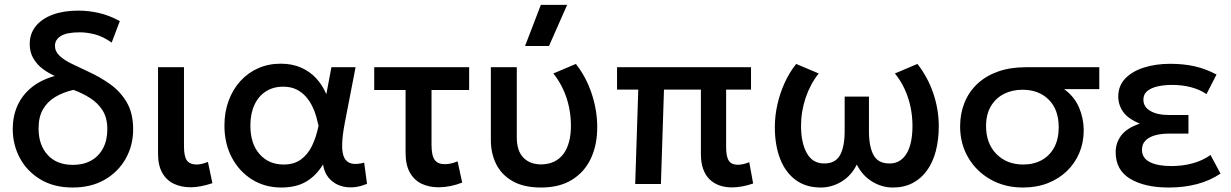

<svg xmlns="http://www.w3.org/2000/svg" viewBox="-20 -780 5219 814"><path d="M288 15Q209 15 152 -19Q95 -53 64.5 -109.5Q34 -166 34 -234Q34 -286.5 53.5 -331Q73 -375.5 112.5 -408.2Q152 -441 212.5 -458Q186 -469.5 161.8 -487.5Q137.5 -505.5 121.8 -531.8Q106 -558 106 -593.5Q106 -637.5 131.8 -669.2Q157.5 -701 203.8 -718Q250 -735 312 -735Q355 -735 398.5 -725.2Q442 -715.5 488 -690.5L453.5 -599.5Q415.5 -626 381.5 -634.5Q347.5 -643 319 -643Q262.5 -643 237.8 -627.2Q213 -611.5 213 -586Q213 -562 232.2 -543.8Q251.5 -525.5 283.8 -509.8Q316 -494 355 -476Q404.5 -453.5 447.8 -422.5Q491 -391.5 517.8 -345.5Q544.5 -299.5 544.5 -231.5Q544.5 -163.5 513 -107.5Q481.5 -51.5 424 -18.2Q366.5 15 288 15ZM289 -81Q333.5 -81 366.2 -99.2Q399 -117.5 417 -151.5Q435 -185.5 435 -232.5Q435 -280 415 -311.8Q395 -343.5 362.2 -364.2Q329.5 -385 291.5 -399Q246.5 -388.5 213.5 -368.5Q180.5 -348.5 162 -316.2Q143.5 -284 143.5 -235.5Q143.5 -165.5 182 -123.2Q220.5 -81 289 -81Z M789 14Q748 14 716.8 -1Q685.5 -16 667.8 -47.5Q650 -79 650 -128.5V-495H760V-160Q760 -116.5 772.5 -99.5Q785 -82.5 814 -82.5Q824.5 -82.5 836.8 -85.5Q849 -88.5 861.5 -93.5L880.5 -3.5Q857 4.5 833.8 9.2Q810.5 14 789 14Z M1173 15Q1103 15 1048.5 -19Q994 -53 962.8 -112.2Q931.5 -171.5 931.5 -247.5Q931.5 -304.5 949.2 -352.8Q967 -401 999 -436.2Q1031 -471.5 1074.8 -490.8Q1118.5 -510 1170 -510Q1219 -510 1256.8 -493.2Q1294.5 -476.5 1321 -447.5Q1347.5 -418.5 1363.5 -380.5L1385 -495H1487.5L1442 -260Q1431 -203 1430.5 -166Q1430 -129 1440.2 -110Q1450.5 -91 1471.5 -86.5Q1492.5 -82 1524 -90.5L1536 -0.5Q1490.5 18 1450.5 13.5Q1410.5 9 1383.2 -16Q1356 -41 1349.5 -83Q1321 -35.5 1278.2 -10.2Q1235.5 15 1173 15ZM1182.5 -82.5Q1226.5 -82.5 1255.8 -103.8Q1285 -125 1303 -162.2Q1321 -199.5 1330.5 -247Q1327 -263.5 1321 -285Q1315 -306.5 1304.2 -328.8Q1293.5 -351 1277 -370Q1260.5 -389 1236.8 -400.8Q1213 -412.5 1180.5 -412.5Q1138.5 -412.5 1107.2 -392.5Q1076 -372.5 1058.8 -335.5Q1041.5 -298.5 1041.5 -248Q1041.5 -170.5 1080.5 -126.5Q1119.5 -82.5 1182.5 -82.5Z M1839 14Q1798.5 14 1767 -1.2Q1735.5 -16.5 1717.5 -48.8Q1699.5 -81 1699.5 -132V-398.5H1566.5V-495H1969V-398.5H1809.5V-167Q1809.5 -120 1823 -102Q1836.5 -84 1865.5 -84Q1879 -84 1892.2 -87Q1905.5 -90 1920 -96L1939.5 -6Q1914.5 4 1888.8 9Q1863 14 1839 14Z M2274.5 15Q2200.5 15 2153.2 -12Q2106 -39 2083.5 -84.5Q2061 -130 2061 -186V-495H2171V-197.5Q2171 -140.5 2198.8 -111.8Q2226.5 -83 2274.5 -83Q2306.5 -83.5 2330.2 -95.2Q2354 -107 2369.5 -128.5Q2385 -150 2392.8 -180Q2400.5 -210 2400.5 -246.5Q2400.5 -287.5 2392.2 -326.8Q2384 -366 2367.2 -402Q2350.5 -438 2326 -468.5L2421.5 -509Q2465.5 -453 2488.8 -382.2Q2512 -311.5 2512 -241Q2512 -165 2484.8 -107.5Q2457.5 -50 2404.5 -17.5Q2351.5 15 2274.5 15ZM2206 -585 2273 -759.5H2384.5L2307.5 -585Z M3083.5 14.5Q3054 14.5 3030 6Q3006 -2.5 2988.5 -19.5Q2971 -36.5 2961.2 -63.2Q2951.5 -90 2951.5 -127V-400H2795L2782 0H2673L2686 -400H2596V-495H3164V-400H3058.5V-156.5Q3058.5 -115.5 3070 -98.5Q3081.5 -81.5 3107.5 -81.5Q3120 -81.5 3132.2 -84.5Q3144.5 -87.5 3156.5 -92.5L3173 -2Q3151 5.5 3128 10Q3105 14.5 3083.5 14.5Z M3459.5 15Q3396.5 15 3353 -17.2Q3309.5 -49.5 3287.2 -107.2Q3265 -165 3265 -241Q3265 -288 3275.5 -335.5Q3286 -383 3306 -427.5Q3326 -472 3355.5 -509L3451 -468.5Q3432.5 -445.5 3418.8 -419.5Q3405 -393.5 3395.5 -365.2Q3386 -337 3381 -307.2Q3376 -277.5 3376 -246.5Q3376 -176 3400 -131.8Q3424 -87.5 3473 -87Q3521.5 -86.5 3541.2 -122Q3561 -157.5 3561 -224.5V-370.5H3664V-224.5Q3664 -157.5 3683.8 -122Q3703.5 -86.5 3752 -87Q3776.5 -87 3794.8 -98.8Q3813 -110.5 3825 -131.5Q3837 -152.5 3842.8 -181.8Q3848.5 -211 3848.5 -246.5Q3848.5 -287.5 3840.2 -326.8Q3832 -366 3815.5 -402Q3799 -438 3774 -468.5L3869.5 -509Q3913.5 -453 3936.8 -384.2Q3960 -315.5 3960 -245Q3960 -187.5 3947.5 -139.8Q3935 -92 3910.2 -57.5Q3885.5 -23 3849.2 -4Q3813 15 3765.5 15Q3719 15 3677.5 -10.2Q3636 -35.5 3612.5 -82.5Q3589.5 -35.5 3548 -10.2Q3506.5 15 3459.5 15Z M4317 15Q4240 15 4179.8 -19Q4119.5 -53 4085 -111.8Q4050.5 -170.5 4050.5 -244Q4050.5 -298.5 4069 -344.5Q4087.5 -390.5 4123.2 -424.2Q4159 -458 4210.8 -476.5Q4262.5 -495 4328.5 -495H4640.5V-402H4491.5Q4535 -370.5 4554.8 -324Q4574.5 -277.5 4574.5 -227.5Q4574.5 -176 4556 -132Q4537.5 -88 4503.5 -55Q4469.5 -22 4422.2 -3.5Q4375 15 4317 15ZM4318 -82.5Q4363 -82.5 4397 -101.5Q4431 -120.5 4449.8 -155.8Q4468.5 -191 4468.5 -240.5Q4468.5 -315.5 4426.2 -357.5Q4384 -399.5 4315 -399.5Q4271 -399.5 4236.2 -381.8Q4201.5 -364 4181 -329.8Q4160.5 -295.5 4160.5 -245.5Q4160.5 -171.5 4204.5 -127Q4248.5 -82.5 4318 -82.5Z M4935 15Q4833 15 4771.5 -22Q4710 -59 4710 -134.5Q4710 -174.5 4733.5 -205.8Q4757 -237 4812.5 -256Q4762 -276.5 4741.5 -306Q4721 -335.5 4721 -370.5Q4721 -416 4750.2 -446.8Q4779.5 -477.5 4829.5 -493.5Q4879.5 -509.5 4941.5 -509.5Q4997.5 -509.5 5044.5 -499Q5091.5 -488.5 5137.5 -464L5095 -381Q5066.5 -400.5 5029.5 -410.2Q4992.5 -420 4949 -420Q4915.5 -420 4888 -413.8Q4860.5 -407.5 4844 -394Q4827.5 -380.5 4827.5 -357.5Q4827.5 -327 4856.8 -309.8Q4886 -292.5 4933.5 -292.5H5018.5V-213.5H4936.5Q4901.5 -213.5 4875.8 -206Q4850 -198.5 4835.8 -183.5Q4821.5 -168.5 4821.5 -145Q4821.5 -110 4854.5 -93Q4887.5 -76 4946 -76Q4995 -76 5037.8 -88Q5080.5 -100 5112 -123L5154.5 -44Q5109.5 -14 5054.8 0.5Q5000 15 4935 15Z"/></svg>

Font: Geologica Cursive
Style: Regular
Weight: 400
Designer: Sindre Bremnes, Frode Helland
Foundry: Monokrom Skriftforlag AS
Version: Version 1.010;gftools[0.9.28]